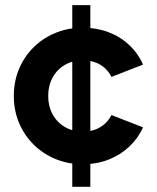

<svg xmlns="http://www.w3.org/2000/svg" viewBox="-20 -723 610 747"><path d="M33.7 -349.6Q33.7 -424.3 69.1 -485.1Q104.5 -545.9 166 -580.6Q227.5 -615.2 302.2 -615.2Q356 -615.2 401.9 -597.9Q447.8 -580.6 482.4 -548.1Q517.1 -515.6 536.6 -471.7L413.6 -423.8Q398.4 -454.6 369.6 -471.4Q340.8 -488.3 302.2 -488.3Q263.2 -488.3 232.7 -470.7Q202.1 -453.1 184.8 -421.6Q167.5 -390.1 167.5 -349.6Q167.5 -309.6 184.8 -278.1Q202.1 -246.6 232.7 -228.8Q263.2 -210.9 302.2 -210.9Q340.8 -210.9 369.6 -228Q398.4 -245.1 413.6 -275.4L536.6 -227.5Q517.1 -184.6 482.4 -152.1Q447.8 -119.6 401.9 -101.8Q356 -84 302.2 -84Q227.5 -84 166 -118.9Q104.5 -153.8 69.1 -214.6Q33.7 -275.4 33.7 -349.6ZM261.2 -279.3V-703.1H331.5V-279.3ZM261.2 3.9V-419.9H331.5V3.9Z"/></svg>

Font: Wanted Sans Variable
Style: Regular
Weight: 400
Designer: Original Design by Kil Hyung-jin and Kang Hanbin, Wanted Lab, Inc; Hangeul from Source Han Sans by Jang Soo-young and Ka
Foundry: Wanted Lab, Inc.
Version: Version 1.003;Glyphs 3.2 (3227)